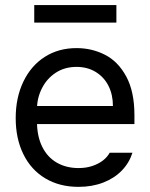

<svg xmlns="http://www.w3.org/2000/svg" viewBox="-20 -727 593 758"><path d="M42 -260.7Q42 -341.8 72.3 -404.8Q102.5 -467.8 156.7 -502.4Q210.9 -537.1 282.2 -537.1Q342.8 -537.1 394.5 -510.7Q446.3 -484.4 478.5 -424.8Q510.7 -365.2 510.7 -272.5V-237.3H100.6V-308.6H425.8Q425.8 -353.5 408.2 -388.2Q390.6 -422.9 357.9 -442.9Q325.2 -462.9 282.2 -462.9Q235.4 -462.9 200.2 -439.9Q165 -417 145.5 -378.4Q126 -339.8 126 -295.9V-248Q126 -189.5 146.5 -147.9Q167 -106.4 204.1 -85Q241.2 -63.5 290 -63.5Q320.3 -63.5 344.7 -71.8Q369.1 -80.1 386.2 -93.3Q403.3 -106.4 413.1 -124H502.9Q490.2 -84 460.9 -53.7Q431.6 -23.4 387.7 -6.3Q343.8 10.7 290 10.7Q214.8 10.7 158.7 -22.9Q102.5 -56.6 72.3 -118.2Q42 -179.7 42 -260.7ZM439.5 -637.7H115.2V-707H439.5Z"/></svg>

Font: WEMIX Pretendard Variable
Style: Regular
Weight: 400
Designer: Base glyphs from Inter by Rasmus Andersson; Hangeul glyphs from Noto Sans CJK(Source Han Sans) by Jang Soo-young and Kan
Foundry: Kil Hyung-jin
Version: Version 1.000;Glyphs 3.2 (3208)